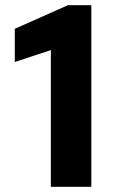

<svg xmlns="http://www.w3.org/2000/svg" viewBox="-20 -720 442 740"><path d="M176 0V-527L37 -481V-609L242 -700H332V0Z"/></svg>

Font: DM Sans 11pt Black
Style: Regular
Weight: 900
Version: Version 4.004;gftools[0.9.30]